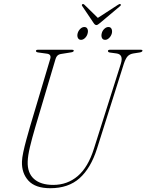

<svg xmlns="http://www.w3.org/2000/svg" viewBox="-20 -956 753 988"><path d="M463.5 -191.5 602 -628.5Q616.5 -676 579.5 -681L546.5 -685.5Q535.5 -687 535.5 -693.5Q535.5 -700 546 -700H706Q713 -700 713 -695.5Q713 -688.5 698.5 -686L666.5 -681Q648 -678 637.2 -666.8Q626.5 -655.5 617.5 -628.5L479 -190.5Q447 -90.5 389.5 -39Q332 12.5 238.5 12.5Q162 12.5 126.5 -26.2Q91 -65 93 -124.5Q93.5 -143.5 99.8 -173Q106 -202.5 115.5 -237Q125 -271.5 134.5 -304.5L238.5 -653Q245 -675.5 223.5 -679.5L177 -686Q165 -687.5 165 -694Q165.5 -700 175 -700H351.5Q359.5 -700 359.5 -695.5Q359.5 -688.5 345.5 -686.5L292.5 -678Q272.5 -675 266 -653L162 -303Q144 -242 133.8 -198.5Q123.5 -155 122.5 -124.5Q120.5 -66 155 -35.2Q189.5 -4.5 254 -4.5Q326.5 -4.5 380 -50Q433.5 -95.5 463.5 -191.5ZM397 -751Q385.5 -751 380.8 -761Q376 -771 379.5 -784.5Q383 -797.5 392.8 -807.2Q402.5 -817 414 -817Q425.5 -817 430 -807.2Q434.5 -797.5 431 -784.5Q428 -771 418 -761Q408 -751 397 -751ZM521 -751Q509 -751 504.5 -761Q500 -771 503.5 -784.5Q506.5 -797.5 516.5 -807.2Q526.5 -817 538 -817Q549.5 -817 554 -807.2Q558.5 -797.5 555.5 -784.5Q552 -771 542 -761Q532 -751 521 -751ZM495 -838Q482.5 -827 476 -827Q468.5 -827 461.5 -838L403 -925Q399 -931 404 -934.5Q409 -937 414.5 -931.5L483.5 -864L587.5 -931.5Q596.5 -937.5 600 -934.5Q604.5 -930.5 598.5 -925Z"/></svg>

Font: Fraunces 144pt Soft Thin
Style: Italic
Weight: 100
Italic angle: -16°
Version: Version 1.000;[0bf87f6ff]